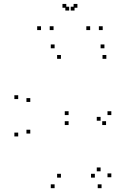

<svg xmlns="http://www.w3.org/2000/svg" viewBox="-20 -972 660 1002"><path d="M510 10V-10H490V10ZM561 -47V-67H541V-47ZM561 -371.5V-391.5H541V-371.5ZM338 -371.5V-391.5H318V-371.5ZM338 -319.5V-339.5H318V-319.5ZM533.5 -319.5V-339.5H513.5V-319.5ZM505 -342V-362H485V-342ZM505 -78V-98H485V-78ZM475 -45V-65H455V-45ZM298 -45V-65H278V-45ZM138 -275V-295H118V-275ZM138 -440V-460H118V-440ZM298 -665V-685H278V-665ZM535 -665V-685H515V-665ZM525 -720V-740H505V-720ZM265 -720V-740H245V-720ZM75 -455V-475H55V-455ZM75 -260V-280H55V-260ZM265 10V-10H245V10ZM259.5 -815V-835H239.5V-815ZM369 -917V-937H349V-917ZM341 -917V-937H321V-917ZM450.5 -815V-835H430.5V-815ZM516 -815V-835H496V-815ZM384 -931.5V-951.5H364V-931.5ZM326 -931.5V-951.5H306V-931.5ZM194 -815V-835H174V-815Z"/></svg>

Font: Monaspace Krypton Dots Var
Style: Regular
Weight: 400
Designer: Riley Cran and the Lettermatic Team
Version: Version 1.100 (Monaspace Krypton Dots)